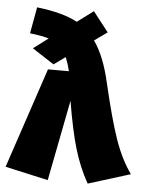

<svg xmlns="http://www.w3.org/2000/svg" viewBox="-55 -812 683 877"><g transform="rotate(5 286.5 -373.5)"><path d="M380 20Q340 -51 315.5 -134Q291 -217 269 -350L197 20L0 -24L154 -484H250Q243 -514 230 -547L177 -509L77 -574L145 -625Q112 -635 58 -641L80 -762Q200 -748 266 -712L340 -767L411 -676L352 -634Q400 -566 427 -447Q466 -280 497 -191.5Q528 -103 573 -40Z"/></g></svg>

Font: Trujillo Black
Style: Regular
Weight: 900
Designer: Fira Sans original fonts by bBox Type GmbH, Carrois Corporate GbR, & Edenspiekermann AG / Changes by Cristiano Sobral
Foundry: Fira Sans original fonts by bBox Type GmbH, Carrois Corporate GbR, & Edenspiekermann AG / Changes by Cristiano Sobral
Version: Version 4.301;July 28, 2020;FontCreator 13.0.0.2655 64-bit